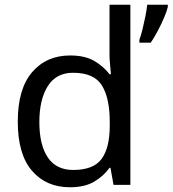

<svg xmlns="http://www.w3.org/2000/svg" viewBox="-20 -780 728 810"><path d="M275 10Q175 10 115 -59.5Q55 -129 55 -267Q55 -405 115.5 -475.5Q176 -546 276 -546Q338 -546 377.5 -523Q417 -500 442 -467H448Q447 -480 444.5 -505.5Q442 -531 442 -546V-760H530V0H459L446 -72H442Q418 -38 378 -14Q338 10 275 10ZM289 -63Q374 -63 408.5 -109.5Q443 -156 443 -250V-266Q443 -366 410 -419.5Q377 -473 288 -473Q217 -473 181.5 -416.5Q146 -360 146 -265Q146 -169 181.5 -116Q217 -63 289 -63ZM688 -751Q684 -733 672.5 -706Q661 -679 646 -650.5Q631 -622 616 -600H568V-612Q575 -631 581.5 -657.5Q588 -684 593.5 -711.5Q599 -739 601 -760H688Z"/></svg>

Font: Noto Sans Modi
Style: Regular
Weight: 400
Designer: Monotype Design Team
Foundry: Monotype Imaging Inc.
Version: Version 2.003; ttfautohint (v1.8.4.7-5d5b)